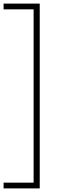

<svg xmlns="http://www.w3.org/2000/svg" viewBox="-40 -828 333 1068"><path d="M-20 220V188H147V-776H-20V-808H181V220Z"/></svg>

Font: Encode Sans Condensed Thin
Style: Regular
Weight: 100
Width: 3
Designer: Multiple Designers
Foundry: Impallari Type
Version: Version 3.000; ttfautohint (v1.8.3) -l 8 -r 50 -G 200 -x 14 